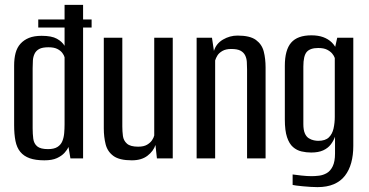

<svg xmlns="http://www.w3.org/2000/svg" viewBox="-20 -650 1513 788"><path d="M137 -537V-570H356V-537ZM162 8Q126 8 102 -0.5Q78 -9 63.5 -26.5Q49 -44 43.5 -71.5Q38 -99 38 -136V-381Q38 -410 44 -432.5Q50 -455 64 -470.5Q78 -486 99 -494.5Q120 -503 151 -503Q192 -503 213.5 -491Q235 -479 245 -462V-630H321V0H269L261 -47Q256 -35 244.5 -22.5Q233 -10 213.5 -1Q194 8 162 8ZM177 -38Q202 -38 216 -47Q230 -56 236 -71Q242 -86 243.5 -104Q245 -122 245 -140V-415Q243 -423 236 -432.5Q229 -442 215.5 -449Q202 -456 179 -456Q154 -456 141 -449Q128 -442 122 -429.5Q116 -417 115 -402Q114 -387 114 -370V-123Q114 -101 116.5 -81Q119 -61 132.5 -49.5Q146 -38 177 -38Z M521 8Q470 8 445.5 -10Q421 -28 413.5 -58Q406 -88 406 -123V-495H482V-131Q482 -111 484.5 -92Q487 -73 501 -60.5Q515 -48 547 -48Q570 -48 583.5 -56Q597 -64 604 -74.5Q611 -85 613 -94V-495H689V0H624L618 -55Q610 -30 585.5 -11Q561 8 521 8Z M787 0V-495H850L858 -441Q867 -471 895 -487.5Q923 -504 955 -504Q1006 -504 1030.5 -486Q1055 -468 1062.5 -438.5Q1070 -409 1070 -373V0H994V-365Q994 -381 993 -396Q992 -411 986 -423Q980 -435 967 -442Q954 -449 929 -449Q907 -449 893 -441Q879 -433 872.5 -422.5Q866 -412 863 -402V0Z M1283 118Q1271 118 1254.5 117Q1238 116 1222.5 114.5Q1207 113 1195.5 111.5Q1184 110 1181 109V66Q1194 68 1217.5 70.5Q1241 73 1259 73Q1273 73 1289.5 71Q1306 69 1321 60.5Q1336 52 1345.5 32.5Q1355 13 1355 -20V-89Q1349 -72 1337.5 -57Q1326 -42 1306.5 -33Q1287 -24 1257 -24Q1237 -24 1217.5 -28.5Q1198 -33 1182.5 -46.5Q1167 -60 1158 -87Q1149 -114 1149 -160V-380Q1149 -445 1175 -475Q1201 -505 1258 -505Q1286 -505 1306.5 -497.5Q1327 -490 1341.5 -476Q1356 -462 1363 -442L1352 -441L1364 -495H1430V-51Q1430 -13 1421.5 18Q1413 49 1395.5 71.5Q1378 94 1350 106Q1322 118 1283 118ZM1286 -72Q1315 -72 1329.5 -86Q1344 -100 1349 -123Q1354 -146 1354 -170V-412Q1351 -421 1343.5 -430Q1336 -439 1322.5 -446Q1309 -453 1286 -453Q1253 -453 1239 -437Q1225 -421 1225 -377V-141Q1225 -117 1231 -103Q1237 -89 1247.5 -82.5Q1258 -76 1268.5 -74Q1279 -72 1286 -72Z"/></svg>

Font: Alumni Sans Thin Medium
Style: Regular
Weight: 500
Version: Version 1.018